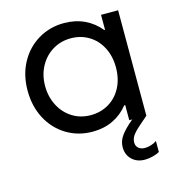

<svg xmlns="http://www.w3.org/2000/svg" viewBox="-108 -617 836 911"><g transform="rotate(-15 310.0 -162.0)"><path d="M468.8 -74.2H463.9Q433.1 -35.2 388.4 -13.7Q343.8 7.8 288.1 7.8Q217.8 7.8 160.9 -26.4Q104 -60.5 71.5 -121.6Q39.1 -182.6 39.1 -259.8Q39.1 -337.4 72 -397.7Q105 -458 161.9 -491.7Q218.8 -525.4 288.1 -525.4Q343.3 -525.4 388.2 -504.4Q433.1 -483.4 464.8 -444.3H468.8V-517.6H552.7V0Q546.9 5.9 540.5 11Q534.2 16.1 528.3 21.5Q496.1 48.3 480 67.6Q463.9 86.9 463.9 108.4Q463.9 126 475.8 136.2Q487.8 146.5 507.8 146.5Q522.9 146.5 539.3 140.9Q555.7 135.3 565.4 127.9V181.6Q553.7 189.5 532.7 194.8Q511.7 200.2 493.2 200.2Q454.1 200.2 429.7 176.8Q405.3 153.3 405.3 116.2Q405.3 85 425.3 58.3Q445.3 31.7 483.4 0H468.8ZM472.7 -258.8Q472.7 -314 450.4 -356.9Q428.2 -399.9 388.9 -423.6Q349.6 -447.3 300.8 -447.3Q251.5 -447.3 211.4 -423.1Q171.4 -398.9 148.2 -356Q125 -313 125 -259.8Q125 -207.5 147.2 -164.1Q169.4 -120.6 209.2 -95.5Q249 -70.3 299.8 -70.3Q348.1 -70.3 387.7 -93.5Q427.2 -116.7 450 -159.7Q472.7 -202.6 472.7 -258.8Z"/></g></svg>

Font: Reddit Sans Chocolate
Style: Regular
Weight: 400
Designer: Stephen Hutchings
Foundry: Reddit
Version: Version 1.013